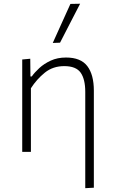

<svg xmlns="http://www.w3.org/2000/svg" viewBox="-20 -813 608 1028"><path d="M436.5 194.5V-321Q436.5 -389 411.8 -424Q387 -459 324 -459Q263.5 -459 220.2 -424.2Q177 -389.5 145.5 -340.5V0H99V-494.5L142 -498.5L143 -403.5H150Q165 -425 190.5 -448.5Q216 -472 251.8 -488.5Q287.5 -505 333.5 -505Q412.5 -505 447.5 -459Q482.5 -413 482.5 -327.5V192ZM262.5 -583Q286.5 -636 310 -688.2Q333.5 -740.5 357 -792L409 -793Q381.5 -740.5 355 -688.5Q328.5 -636.5 301.5 -584.5Z"/></svg>

Font: Commissioner ExtraLight
Style: Regular
Weight: 200
Designer: Kostas Bartsokas
Foundry: Kostas Bartsokas
Version: Version 1.000; ttfautohint (v1.8.3)